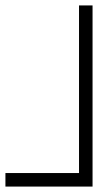

<svg xmlns="http://www.w3.org/2000/svg" viewBox="153 -514 361 707"><g transform="rotate(90 333.5 -160.5)"><path d="M617.2 -271H0V-320.8H667V0H617.2Z"/></g></svg>

Font: JuniusX Light
Style: Regular
Weight: 300
Designer: Peter S. Baker
Foundry: Briery Creek Software
Version: Version 1.008